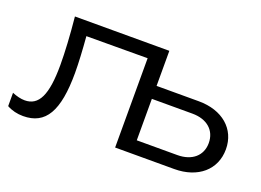

<svg xmlns="http://www.w3.org/2000/svg" viewBox="-89 -770 1341 988"><g transform="rotate(20 582.0 -276.5)"><path d="M691 -371V-563H174C184 -462 189 -371 189 -303C189 -138 155 -69 78 -69C57 -69 33 -75 9 -85V-12C36 3 66 10 98 10C221 10 274 -81 274 -290C274 -344 270 -415 264 -488L599 -489V0H923C1052 0 1138 -74 1138 -186C1138 -297 1052 -371 922 -371ZM691 -300H913C993 -300 1044 -256 1044 -186C1044 -117 993 -73 913 -73H691Z"/></g></svg>

Font: Bounded Light
Style: Regular
Weight: 300
Designer: Vlad Churkin
Version: Version 3.0